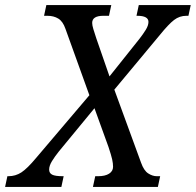

<svg xmlns="http://www.w3.org/2000/svg" viewBox="-71 -734 769 754"><path d="M-51 0 -42 -42H-38Q-10 -42 13 -57Q36 -72 71 -114L280 -360L186 -621Q176 -650 158 -661Q140 -672 115 -672H102L111 -714H366L357 -672H335Q291 -672 291 -644Q291 -635 295.5 -620Q300 -605 307 -584L359 -434L477 -582Q491 -600 501.5 -617Q512 -634 512 -648Q512 -672 468 -672H465L474 -714H678L669 -672H661Q634 -672 612.5 -655.5Q591 -639 557 -597L378 -382L483 -95Q494 -64 511 -53Q528 -42 545 -42H558L549 0H294L303 -42H314Q342 -42 357.5 -52Q373 -62 373 -79Q373 -92 369.5 -108Q366 -124 355 -157L300 -309L160 -139Q144 -119 133 -101Q122 -83 122 -68Q122 -54 134 -48Q146 -42 176 -42H179L170 0Z"/></svg>

Font: Noto Serif SemiCondensed
Style: Italic
Weight: 400
Width: 4
Italic angle: -12°
Designer: Monotype Design Team
Foundry: Monotype Imaging Inc.
Version: Version 2.013